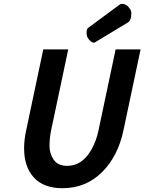

<svg xmlns="http://www.w3.org/2000/svg" viewBox="-20 -970 757 1007"><path d="M479 -748.5Q475.1 -746.1 473.1 -746.1Q456.5 -746.1 439.9 -772Q436 -778.3 434.6 -791Q432.1 -817.9 442.9 -824.2L606 -944.8Q612.3 -949.7 618.7 -949.7Q645.5 -949.7 662.6 -921.9Q668.9 -911.6 668.9 -899.4Q668.9 -864.7 651.4 -852.5ZM307.6 17.1Q209 17.1 157.7 -38.8Q106.4 -94.7 106.4 -191.9Q106.4 -236.8 117.2 -286.1L207 -710.9H337.9L248 -286.1Q239.7 -246.1 239.7 -205.1Q239.7 -164.1 261.7 -132.1Q283.7 -100.1 332.5 -100.1Q409.7 -100.1 458 -182.6Q484.4 -228 496.6 -286.1L586.4 -710.9H717.3L627.4 -286.1Q598.6 -149.4 514.2 -66.2Q429.7 17.1 307.6 17.1Z"/></svg>

Font: Tuffy
Style: BoldItalic
Weight: 700
Italic angle: -12°
Designer: Thatcher Ulrich, Karoly Barta, Michael Everson
Version: Version 001.271